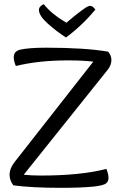

<svg xmlns="http://www.w3.org/2000/svg" viewBox="-20 -896 575 922"><path d="M297 -716Q250 -746 208.5 -783.5Q167 -821 167 -848Q167 -866 190 -876Q209 -852 236 -830Q263 -808 281 -798L299 -787Q305 -792 317.5 -802.5Q330 -813 337.5 -819Q345 -825 356 -833.5Q367 -842 374.5 -847.5Q382 -853 389.5 -858Q397 -863 403 -865.5Q409 -868 413 -868Q425 -868 438 -850Q374 -773 297 -716ZM499 -648Q515 -630 515 -608Q515 -584 498 -562L94 -57Q130 -53 175 -53Q369 -53 491 -85Q501 -59 501 -43Q501 -20 484 -12Q467 -4 429 0Q369 6 273 6Q134 6 44 -6Q26 -30 26 -56Q26 -88 51 -119L428 -600Q381 -606 306 -606Q165 -606 56 -579Q46 -603 46 -621Q46 -649 75 -657Q117 -667 202 -667Q386 -667 499 -648Z"/></svg>

Font: Overlock SC
Style: Regular
Weight: 400
Designer: Dario Muhafara
Foundry: Dario Manuel Muhafara
Version: Version 1.001